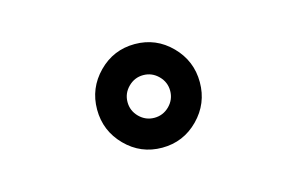

<svg xmlns="http://www.w3.org/2000/svg" viewBox="-46 -505 667 431"><g transform="rotate(-15 287.5 -289.5)"><path d="M252.9 -323.2Q238.3 -308.6 238.3 -288.3Q238.3 -268.1 252.9 -253.4Q267.6 -238.8 287.8 -238.8Q308.1 -238.8 322.8 -253.4Q337.4 -268.1 337.4 -288.3Q337.4 -308.6 322.8 -323.2Q308.1 -337.9 287.8 -337.9Q267.6 -337.9 252.9 -323.2ZM202.9 -204.8Q168 -240.2 168 -289.8Q168 -339.4 202.9 -374.8Q237.8 -410.2 287.4 -410.2Q336.9 -410.2 371.8 -374.8Q406.7 -339.4 406.7 -289.8Q406.7 -240.2 371.8 -204.8Q336.9 -169.4 287.4 -169.4Q237.8 -169.4 202.9 -204.8Z"/></g></svg>

Font: Elshan
Style: Regular
Weight: 400
Foundry: DejaVu fonts team - Redesigned by Saber Rastikerdar (Samim font) - Edited by Jalil Hamdollahi
Version: Version 0.9.9; ttfautohint (v1.4.1.5-446e)